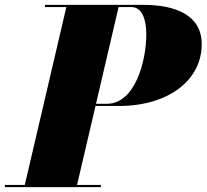

<svg xmlns="http://www.w3.org/2000/svg" viewBox="-65 -770 850 790"><path d="M-45 -9V0H350V-9H252L328 -334H425C626 -334 765 -438.5 765 -588.5C765 -708.5 656 -750 525 -750H120V-741H208L37 -9ZM475 -741C521 -741 537 -687.5 537 -628.5C537 -519.5 491 -343 375 -343H330L423 -741Z"/></svg>

Font: Bodoni* 24pt Fatface
Style: Italic
Weight: 900
Italic angle: -13°
Version: Version 2.3